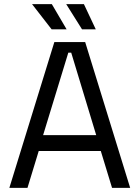

<svg xmlns="http://www.w3.org/2000/svg" viewBox="-20 -902 670 922"><path d="M25 0 241 -700H389L605 0H518L464 -177H166L112 0ZM187 -253H442L322 -649H308ZM228 -761 134 -882H229L300 -761ZM374 -761 298 -882H383L440 -761Z"/></svg>

Font: Space Grotesk
Style: Regular
Weight: 400
Designer: Florian Karsten
Foundry: Florian Karsten
Version: Version 2.000